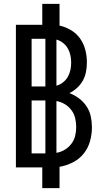

<svg xmlns="http://www.w3.org/2000/svg" viewBox="-20 -863 540 990"><path d="M198 107V0H62V-735H198V-843H287V-731Q319 -724 347 -707Q375 -690 393.5 -663.5Q412 -637 420 -605.5Q428 -574 428 -542Q428 -517 423.5 -493Q419 -469 407.5 -448Q396 -427 377.5 -410Q359 -393 338 -383Q364 -373 387 -356Q410 -339 426 -315Q442 -291 448 -263Q454 -235 454 -207Q454 -170 444 -134.5Q434 -99 411.5 -71Q389 -43 356 -26Q323 -9 287 -3V107ZM143 -417H214V-663H143ZM271 -421Q289 -426 304.5 -438Q320 -450 329.5 -466.5Q339 -483 343 -502Q347 -521 347 -540Q347 -559 343 -578Q339 -597 329.5 -613.5Q320 -630 304.5 -642Q289 -654 271 -659ZM143 -72H214V-345H143ZM271 -75Q294 -79 314 -91Q334 -103 348 -121.5Q362 -140 367.5 -162.5Q373 -185 373 -208Q373 -231 367.5 -254Q362 -277 348 -295.5Q334 -314 314 -326Q294 -338 271 -342Z"/></svg>

Font: Iosevka Term Medium
Style: Regular
Weight: 500
Monospace: yes
Designer: Belleve Invis
Foundry: Belleve Invis
Version: Version 26.3.1